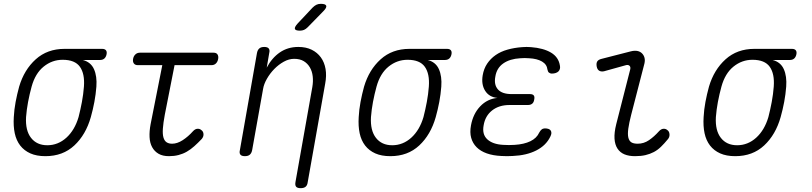

<svg xmlns="http://www.w3.org/2000/svg" viewBox="-20 -805 4240 1002"><path d="M502 -492H412Q454 -481 470.5 -444Q487 -407 483 -353Q480 -313 472.5 -273Q465 -233 454 -194Q428 -102 368 -46Q308 10 217 10Q171 10 138.5 -4.5Q106 -19 85.5 -45.5Q65 -72 57 -109.5Q49 -147 52 -194Q54 -233 61.5 -273Q69 -313 80 -353Q106 -441 166.5 -495.5Q227 -550 317 -550H513Q527 -550 533 -542.5Q539 -535 536 -521Q533 -507 524.5 -499.5Q516 -492 502 -492ZM227 -47Q255 -47 280 -57Q305 -67 326.5 -86.5Q348 -106 364 -133Q380 -160 390 -194Q400 -233 407.5 -273Q415 -313 418 -353Q423 -420 397 -456.5Q371 -493 307 -493Q252 -493 208 -457.5Q164 -422 145 -353Q134 -313 126.5 -273Q119 -233 116 -194Q112 -124 142 -85.5Q172 -47 227 -47Z M1095 -530Q1109 -530 1115 -521Q1121 -512 1118.5 -497.5Q1116 -483 1107 -474Q1098 -465 1084 -465H891L840 -206Q832 -163 830 -134Q828 -105 833 -87.5Q838 -70 849.5 -62.5Q861 -55 878 -55Q905 -55 933.5 -73.5Q962 -92 987 -120Q998 -132 1010 -133Q1022 -134 1031 -126Q1041 -119 1042 -105.5Q1043 -92 1033 -80Q1013 -59 994 -42Q975 -25 955 -13.5Q935 -2 912 4Q889 10 862 10Q829 10 807.5 -2.5Q786 -15 774 -37Q762 -59 760.5 -89.5Q759 -120 766 -157L827 -465H699Q685 -465 678.5 -474Q672 -483 674.5 -497.5Q677 -512 686.5 -521Q696 -530 710 -530Z M1586 -663Q1576 -653 1566.5 -649Q1557 -645 1545 -645Q1522 -645 1519 -654Q1516 -663 1533 -682L1611 -765Q1621 -775 1631 -780Q1641 -785 1654 -785Q1679 -785 1682.5 -775Q1686 -765 1667 -746ZM1353 -341 1296 -22Q1293 -6 1284 2Q1275 10 1258 10Q1241 10 1234.5 2Q1228 -6 1232 -22L1321 -528Q1324 -544 1333 -552Q1342 -560 1359 -560Q1376 -560 1382.5 -552Q1389 -544 1385 -528L1372 -452Q1399 -503 1440.5 -531.5Q1482 -560 1537 -560Q1577 -560 1606.5 -545.5Q1636 -531 1654.5 -505.5Q1673 -480 1679 -445Q1685 -410 1677 -368L1586 145Q1584 162 1575 169.5Q1566 177 1549 177Q1532 177 1525.5 169.5Q1519 162 1522 145L1610 -351Q1615 -380 1612 -406.5Q1609 -433 1597 -453.5Q1585 -474 1565 -486Q1545 -498 1515 -498Q1488 -498 1461 -483Q1434 -468 1411.5 -445Q1389 -422 1373 -394Q1357 -366 1353 -341Z M2302 -492H2212Q2254 -481 2270.5 -444Q2287 -407 2283 -353Q2280 -313 2272.5 -273Q2265 -233 2254 -194Q2228 -102 2168 -46Q2108 10 2017 10Q1971 10 1938.5 -4.5Q1906 -19 1885.5 -45.5Q1865 -72 1857 -109.5Q1849 -147 1852 -194Q1854 -233 1861.5 -273Q1869 -313 1880 -353Q1906 -441 1966.5 -495.5Q2027 -550 2117 -550H2313Q2327 -550 2333 -542.5Q2339 -535 2336 -521Q2333 -507 2324.5 -499.5Q2316 -492 2302 -492ZM2027 -47Q2055 -47 2080 -57Q2105 -67 2126.5 -86.5Q2148 -106 2164 -133Q2180 -160 2190 -194Q2200 -233 2207.5 -273Q2215 -313 2218 -353Q2223 -420 2197 -456.5Q2171 -493 2107 -493Q2052 -493 2008 -457.5Q1964 -422 1945 -353Q1934 -313 1926.5 -273Q1919 -233 1916 -194Q1912 -124 1942 -85.5Q1972 -47 2027 -47Z M2902 -463Q2904 -454 2902 -446Q2900 -438 2894.5 -432.5Q2889 -427 2880 -424Q2871 -421 2860 -421Q2855 -421 2851.5 -422.5Q2848 -424 2845 -426Q2842 -428 2840 -432.5Q2838 -437 2837 -442Q2834 -469 2808.5 -484Q2783 -499 2741 -501Q2730 -502 2718 -502Q2706 -502 2695 -501Q2641 -498 2606.5 -474Q2572 -450 2565 -405Q2557 -363 2578.5 -338.5Q2600 -314 2650 -314H2745Q2760 -314 2765.5 -307Q2771 -300 2768 -286Q2766 -271 2757.5 -264Q2749 -257 2735 -257H2639Q2584 -257 2548 -228.5Q2512 -200 2504 -151Q2495 -104 2523 -78Q2551 -52 2606 -49Q2621 -48 2636 -48Q2651 -48 2666 -49Q2715 -52 2748 -68Q2781 -84 2794 -113Q2797 -119 2800.5 -123Q2804 -127 2807 -129.5Q2810 -132 2814.5 -133.5Q2819 -135 2823 -135Q2835 -135 2843 -132Q2851 -129 2854.5 -123Q2858 -117 2857.5 -109.5Q2857 -102 2852 -92Q2830 -46 2779 -20Q2728 6 2656 9Q2641 10 2625.5 10Q2610 10 2596 9Q2553 7 2520.5 -4.5Q2488 -16 2467.5 -36.5Q2447 -57 2439 -85.5Q2431 -114 2438 -151Q2449 -211 2486 -250Q2523 -289 2576 -294Q2533 -298 2512 -331Q2491 -364 2499 -412Q2505 -447 2522.5 -473Q2540 -499 2566.5 -517.5Q2593 -536 2628.5 -546Q2664 -556 2705 -559Q2716 -560 2728 -560Q2740 -560 2751 -559Q2816 -554 2855.5 -530.5Q2895 -507 2902 -463Z M3132 -433Q3117 -430 3107 -436Q3097 -442 3094 -458Q3091 -475 3097 -484.5Q3103 -494 3120 -498L3272 -537Q3292 -542 3306.5 -539Q3321 -536 3330.5 -526.5Q3340 -517 3343.5 -503.5Q3347 -490 3343 -473L3274 -206Q3263 -163 3259 -134Q3255 -105 3259 -87.5Q3263 -70 3274.5 -62.5Q3286 -55 3308 -55Q3340 -55 3367 -73.5Q3394 -92 3419 -120Q3430 -132 3442 -133Q3454 -134 3463 -126Q3473 -119 3474 -104Q3475 -89 3465 -78Q3447 -56 3429.5 -39Q3412 -22 3392 -11.5Q3372 -1 3348.5 4.5Q3325 10 3294 10Q3262 10 3239 0.5Q3216 -9 3202.5 -29.5Q3189 -50 3187 -81.5Q3185 -113 3196 -157L3269 -443Q3272 -456 3265 -462Q3258 -468 3247 -465Z M4102 -492H4012Q4054 -481 4070.5 -444Q4087 -407 4083 -353Q4080 -313 4072.5 -273Q4065 -233 4054 -194Q4028 -102 3968 -46Q3908 10 3817 10Q3771 10 3738.5 -4.5Q3706 -19 3685.5 -45.5Q3665 -72 3657 -109.5Q3649 -147 3652 -194Q3654 -233 3661.5 -273Q3669 -313 3680 -353Q3706 -441 3766.5 -495.5Q3827 -550 3917 -550H4113Q4127 -550 4133 -542.5Q4139 -535 4136 -521Q4133 -507 4124.5 -499.5Q4116 -492 4102 -492ZM3827 -47Q3855 -47 3880 -57Q3905 -67 3926.5 -86.5Q3948 -106 3964 -133Q3980 -160 3990 -194Q4000 -233 4007.5 -273Q4015 -313 4018 -353Q4023 -420 3997 -456.5Q3971 -493 3907 -493Q3852 -493 3808 -457.5Q3764 -422 3745 -353Q3734 -313 3726.5 -273Q3719 -233 3716 -194Q3712 -124 3742 -85.5Q3772 -47 3827 -47Z"/></svg>

Font: Maple Mono ExtraLight
Style: Italic
Weight: 275
Italic angle: -10°
Monospace: yes
Designer: subframe7536
Version: Version 7.000